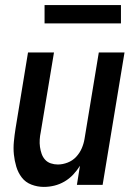

<svg xmlns="http://www.w3.org/2000/svg" viewBox="-20 -726 540 754"><path d="M152 8Q127 8 103.5 -1Q80 -10 65.5 -29Q51 -48 44 -71.5Q37 -95 34.5 -119.5Q32 -144 34.5 -170Q37 -196 41 -221L90 -520H192L140 -207Q137 -193 136 -178Q135 -163 137 -149Q139 -135 143.5 -122Q148 -109 157 -99Q166 -89 179.5 -84.5Q193 -80 207 -80Q226 -80 245.5 -87.5Q265 -95 279 -110Q293 -125 301 -143.5Q309 -162 312 -181L368 -520H469L383 0H282L294 -75Q283 -57 267.5 -40.5Q252 -24 233 -13Q214 -2 193.5 3Q173 8 152 8ZM455 -634H155V-706H455Z"/></svg>

Font: Iosevka SS04 Semibold
Style: Italic
Weight: 600
Italic angle: -9°
Monospace: yes
Designer: Belleve Invis
Foundry: Belleve Invis
Version: Version 19.0.0; ttfautohint (v1.8.4)